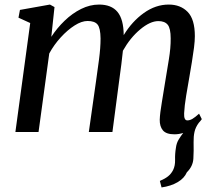

<svg xmlns="http://www.w3.org/2000/svg" viewBox="-20 -579 948 842"><path d="M219 -548 205 -417.5Q230 -456 263.5 -488.2Q297 -520.5 335.8 -539.8Q374.5 -559 414.5 -559Q468.5 -559 495.2 -526.8Q522 -494.5 522.5 -425Q559 -485 610.8 -522Q662.5 -559 720 -559Q771.5 -559 803 -526.8Q834.5 -494.5 834.5 -420.5Q834.5 -400 830.8 -370Q827 -340 821.5 -307Q816 -274 811 -244.5Q804 -205 796.5 -159.8Q789 -114.5 787.5 -82.5Q786 -51 801.5 -51Q812.5 -51 824 -57.8Q835.5 -64.5 853 -80.5L865 -56.5Q859.5 -48.5 851.5 -40Q837.5 -21 833 -0.8Q828.5 19.5 829 44.5Q830 83 828 116.8Q826 150.5 799.5 176.5Q788.5 202.5 759.2 219.8Q730 237 688.5 243L681 214.5Q703.5 205 717 194.2Q730.5 183.5 739 167Q748.5 148 747.8 121.8Q747 95.5 751.5 69Q754 48.5 763.8 32.5Q773.5 16.5 783.5 4Q764.5 10 745 10Q709 10 694.5 -7.2Q680 -24.5 680.5 -54Q681.5 -82.5 689.8 -130.8Q698 -179 705 -224Q712 -266.5 720.5 -318.2Q729 -370 728.5 -410.5Q728.5 -454.5 715.5 -470.5Q702.5 -486.5 674.5 -486.5Q638.5 -486.5 594.8 -450Q551 -413.5 519 -356.5Q516 -328 512.2 -297.2Q508.5 -266.5 504.5 -239.5L473 0H369.5L401 -222Q407.5 -266 414.2 -318Q421 -370 421 -410Q420.5 -455.5 408 -471.2Q395.5 -487 364 -487Q338 -487 307 -467.2Q276 -447.5 246.5 -415.2Q217 -383 196 -344.5L149 0H47.5L112.5 -478L61 -501.5L67.5 -535.5L199 -559Z"/></svg>

Font: Merriweather Text Regular
Style: Italic
Weight: 400
Italic angle: -7.8°
Designer: Eben Sorkin
Foundry: Eben Sorkin
Version: Version 2.100; ttfautohint (v1.7.19-72a1) -l 8 -r 50 -G 200 